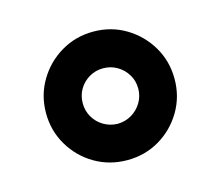

<svg xmlns="http://www.w3.org/2000/svg" viewBox="-62 -809 575 501"><g transform="rotate(-15 226.0 -558.5)"><path d="M226.1 -385.3Q178.2 -385.3 138.7 -408.4Q99.1 -431.6 75.7 -471.2Q52.2 -510.7 52.2 -558.6Q52.2 -606.4 75.7 -646Q99.1 -685.5 138.7 -709Q178.2 -732.4 226.1 -732.4Q273.9 -732.4 313.2 -709Q352.5 -685.5 376 -646Q399.4 -606.4 399.4 -558.6Q399.4 -510.7 376 -471.2Q352.5 -431.6 313.2 -408.4Q273.9 -385.3 226.1 -385.3ZM226.1 -483.4Q247.1 -483.9 263.9 -493.9Q280.8 -503.9 291 -521Q301.3 -538.1 301.3 -558.6Q301.3 -579.6 291 -596.4Q280.8 -613.3 263.7 -623.3Q246.6 -633.3 226.1 -633.3Q205.6 -633.3 188.5 -623.3Q171.4 -613.3 161.4 -596.4Q151.4 -579.6 151.4 -558.6Q151.4 -538.1 161.4 -521Q171.4 -503.9 188.5 -493.9Q205.6 -483.9 226.1 -483.4Z"/></g></svg>

Font: Inter 20pt
Style: Bold
Weight: 700
Version: Version 4.001;git-66647c0bb